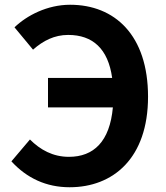

<svg xmlns="http://www.w3.org/2000/svg" viewBox="-20 -774 697 808"><path d="M119 -565C162 -603 209 -627 267 -627C370 -627 435 -569 452 -446H182V-322H455C442 -178 374 -114 270 -114C202 -114 149 -144 106 -187L28 -95C93 -24 175 14 273 14C456 14 603 -108 603 -367C603 -626 463 -754 275 -754C179 -754 93 -709 41 -659Z"/></svg>

Font: Genne Gothic Bold
Style: Regular
Weight: 700
Designer: Ryoko NISHIZUKA (kana & ideographs); Paul D. Hunt (Latin, Greek & Cyrillic); Wenlong ZHANG (bopomofo); Sandoll Communica
Foundry: Adobe Systems Incorporated
Version: Version 1.004;PS 1.004;hotconv 16.6.51;makeotf.lib2.5.65220